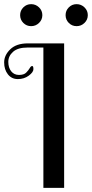

<svg xmlns="http://www.w3.org/2000/svg" viewBox="-47 -905 443 925"><path d="M262 0H162V-676H86Q39 -676 16 -655.5Q-7 -635 -7 -607Q-7 -579 7 -561.5Q21 -544 44.5 -544Q68 -544 79 -555Q90 -566 96 -576.5Q102 -587 108 -587Q114 -587 114 -572Q114 -557 91.5 -540.5Q69 -524 39 -524Q9 -524 -9 -547Q-27 -570 -27 -604.5Q-27 -639 2.5 -667.5Q32 -696 87 -696H262ZM65.5 -794.5Q50 -810 50 -832Q50 -854 65.5 -869.5Q81 -885 103 -885Q125 -885 141 -869.5Q157 -854 157 -832Q157 -810 141 -794.5Q125 -779 103 -779Q81 -779 65.5 -794.5ZM284.5 -794.5Q269 -810 269 -832Q269 -854 284.5 -869.5Q300 -885 322 -885Q344 -885 360 -869.5Q376 -854 376 -832Q376 -810 360 -794.5Q344 -779 322 -779Q300 -779 284.5 -794.5Z"/></svg>

Font: Spirax
Style: Regular
Weight: 400
Designer: Brenda Gallo (gbrenda1987@gmail.com)
Foundry: Brenda Gallo
Version: Version 1.002